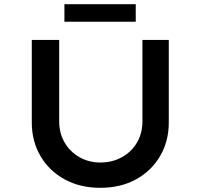

<svg xmlns="http://www.w3.org/2000/svg" viewBox="-20 -892 959 918"><path d="M459 6Q363 6 289 -34.5Q215 -75 173.5 -146Q132 -217 132 -306V-701H263V-312Q263 -255 289 -210.5Q315 -166 360 -140.5Q405 -115 459 -115Q517 -115 563 -140.5Q609 -166 635 -210.5Q661 -255 661 -312V-701H787V-306Q787 -217 745.5 -146Q704 -75 630.5 -34.5Q557 6 459 6ZM288 -788V-872H629V-788Z"/></svg>

Font: Lexend Giga Medium
Style: Regular
Weight: 500
Designer: Bonnie Shaver-Troup, Thomas Jockin
Foundry: Lexend
Version: Version 1.007